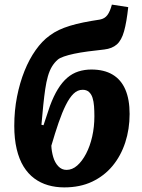

<svg xmlns="http://www.w3.org/2000/svg" viewBox="-20 -799 616 834"><path d="M259 15Q222 15 189 5.5Q156 -4 129 -24Q102 -44 82.5 -75.5Q63 -107 52.5 -151.5Q42 -196 42 -252Q42 -319 54 -379.5Q66 -440 86.5 -491Q107 -542 135 -581.5Q163 -621 195 -644Q215 -659 236.5 -669Q258 -679 284 -687Q310 -695 342 -701.5Q374 -708 414 -714Q435 -718 446.5 -733.5Q458 -749 466 -779L537 -768Q530 -703 519 -663.5Q508 -624 487.5 -606Q467 -588 433 -584Q395 -580 361.5 -575.5Q328 -571 302 -565.5Q276 -560 257.5 -553.5Q239 -547 231 -540Q216 -527 205.5 -509.5Q195 -492 188 -467.5Q181 -443 176.5 -412Q172 -381 168 -342.5Q164 -304 160 -257L169 -255L197 -339Q213 -382 231.5 -412Q250 -442 272 -461Q294 -480 320.5 -488.5Q347 -497 377 -497Q432 -497 469 -475Q506 -453 524.5 -410Q543 -367 543 -304Q543 -238 524 -180Q505 -122 469 -78.5Q433 -35 380.5 -10Q328 15 259 15ZM339 -409Q317 -409 299.5 -392Q282 -375 266 -343Q250 -311 234.5 -266Q219 -221 203 -166Q204 -142 211 -117.5Q218 -93 233 -77Q248 -61 269 -61Q294 -61 315.5 -80Q337 -99 354 -131.5Q371 -164 380.5 -206Q390 -248 390 -294Q390 -317 388.5 -337.5Q387 -358 382 -374Q377 -390 366.5 -399.5Q356 -409 339 -409Z"/></svg>

Font: Literata
Style: Bold Italic
Weight: 700
Italic angle: -2°
Designer: Latin by Veronika Burian and Jose Scaglione. Greek by Irene Vlachou. Cyrillic by Vera Evstafieva
Foundry: TypeTogether
Version: Version 3.103;gftools[0.9.29]